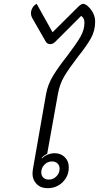

<svg xmlns="http://www.w3.org/2000/svg" viewBox="-20 -976 518 1005"><path d="M150 -69Q150 -75 152 -89L221 -483Q230 -534 258.5 -580.5Q287 -627 333 -685Q380 -747 401 -783.5Q422 -820 422 -857Q422 -870 418 -878Q414 -886 405 -893L270 -758Q257 -745 243 -745Q227 -745 219 -759L148 -883Q142 -894 142 -906Q142 -921 150 -935Q158 -949 172 -956L255 -807L391 -942Q406 -956 415 -956Q423 -956 435 -948Q478 -911 478 -862Q478 -815 455.5 -775Q433 -735 388 -679Q342 -619 317 -577.5Q292 -536 283 -483L227 -171Q206 -160 198 -149L200 -147Q213 -160 230.5 -167Q248 -174 266 -174Q298 -174 319 -153.5Q340 -133 340 -100Q340 -54 308 -22.5Q276 9 229 9Q193 9 171.5 -13Q150 -35 150 -69ZM292 -93Q292 -110 281 -120.5Q270 -131 252 -131Q229 -131 212.5 -114Q196 -97 196 -74Q196 -57 206.5 -46.5Q217 -36 235 -36Q259 -36 275.5 -53Q292 -70 292 -93Z"/></svg>

Font: K2D ExtraLight
Style: Italic
Weight: 275
Italic angle: -10°
Designer: Katatrad Aksorn Co.,Ltd.
Foundry: Cadson Demak Co.,Ltd.
Version: Version 1.000; ttfautohint (v1.6)